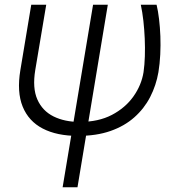

<svg xmlns="http://www.w3.org/2000/svg" viewBox="-20 -566 738 819"><path d="M113.3 -545.9H177.2L130.4 -267.1Q117.7 -190.4 139.4 -141.6Q161.1 -92.8 208.5 -69.3Q255.9 -45.9 319.8 -45.9Q399.9 -45.9 457.3 -75.9Q514.6 -106 549.1 -154.5Q583.5 -203.1 592.3 -258.3Q596.7 -289.1 597.9 -325.9Q599.1 -362.8 597.4 -401.4Q595.7 -439.9 591.6 -477.1Q587.4 -514.2 580.6 -545.9H647.9Q654.3 -519.5 658.4 -484.9Q662.6 -450.2 664.1 -411.6Q665.5 -373 663.6 -333.5Q661.6 -293.9 655.8 -258.3Q646 -201.7 620.6 -152.3Q595.2 -103 553.2 -65.7Q511.2 -28.3 451.4 -7.3Q391.6 13.7 312.5 13.7Q222.7 13.7 162.4 -17.6Q102.1 -48.8 76.7 -111.3Q51.3 -173.8 66.9 -267.1ZM377 -545.9H439.9L310.5 232.9H247.1Z"/></svg>

Font: Inter Tight Light
Style: Italic
Weight: 300
Italic angle: -9.39999°
Designer: Rasmus Andersson
Foundry: rsms
Version: Version 3.004